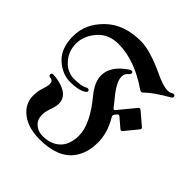

<svg xmlns="http://www.w3.org/2000/svg" viewBox="-256 -873 1172 1172"><g transform="rotate(45 329.5 -287.0)"><path d="M287.1 -718.3Q367.7 -718.3 504.9 -653.8Q577.1 -619.6 615.7 -619.6Q631.8 -619.6 641.4 -625.5Q650.9 -631.3 657.7 -631.3Q669.4 -631.3 669.4 -618.7Q669.4 -610.4 658.2 -604Q563 -550.3 517.1 -504.4Q512.7 -500 506.6 -500Q500.5 -500 495.1 -503.9Q343.8 -609.4 202.1 -609.4Q117.2 -609.4 67.1 -551.8Q17.1 -494.1 17.1 -428Q17.1 -361.8 59.8 -314Q102.5 -266.1 163.1 -266.1Q223.6 -266.1 251 -281.7Q256.8 -285.2 260.7 -285.2Q275.4 -285.2 275.4 -272Q275.4 -266.1 265.6 -259.3Q230.5 -235.8 159.4 -235.8Q88.4 -235.8 30.3 -289.3Q-27.8 -342.8 -27.8 -447.8Q-27.8 -552.7 56.9 -635.5Q141.6 -718.3 287.1 -718.3ZM51.8 -195.8Q85 -195.8 124 -183.6Q203.1 -158.7 203.1 -93.8Q203.1 -69.8 190.4 -35.6Q177.7 -1.5 177.7 28.3Q177.7 64 198.7 85.9Q228 116.2 272.9 116.2Q354 116.2 397 63Q427.7 23.9 427.7 -43.5Q427.7 -141.1 316.4 -275.4Q262.7 -340.3 262.7 -398.9Q262.7 -480.5 360.8 -545.4Q369.1 -550.8 375 -550.8Q386.2 -550.8 386.2 -537.6Q386.2 -530.8 376.5 -522.9Q356 -506.8 356 -481Q356 -433.1 426.3 -351.1Q439.9 -335 458 -311Q462.4 -305.7 466.6 -305.7Q470.7 -305.7 475.1 -311L563 -418Q567.9 -423.8 572.8 -423.8Q577.6 -423.8 582 -419.9L663.1 -350.6Q667.5 -346.7 667.5 -342.3Q667.5 -337.9 663.6 -333L597.2 -252Q592.3 -246.1 587.4 -246.1Q582.5 -246.1 578.6 -249.5L518.6 -300.8Q514.6 -304.2 509.8 -304.2Q504.9 -304.2 501 -299.3L491.2 -287.1Q485.8 -280.8 485.8 -274.9Q485.8 -269 488.8 -264.2Q539.6 -179.7 539.6 -95.2Q539.6 -4.4 495.1 56.2Q430.7 143.6 272.9 143.6Q160.2 143.6 99.6 84Q56.6 41.5 56.6 -20Q56.6 -54.7 67.9 -88.4Q79.1 -122.1 79.1 -138.7Q79.1 -166.5 55.2 -168.9Q38.6 -170.4 38.6 -183.1Q38.6 -195.8 51.8 -195.8Z"/></g></svg>

Font: UnifrakturMaguntia18
Style: Book
Weight: 400
Designer: j. 'mach' wust, Gerrit Ansmann, Georg Duffner, based on a font by Peter Wiegel, original typeface by Carl Albert Fahrenw
Version: Version 2017-03-19